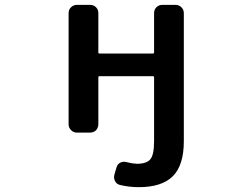

<svg xmlns="http://www.w3.org/2000/svg" viewBox="-20 -566 1040 794"><path d="M553.7 208Q515.6 208 477.5 199.2Q462.9 196.3 456.1 183.6Q449.2 170.9 453.1 156.2L461.9 126Q465.8 112.3 478 106.4Q490.2 100.6 503.9 104.5Q525.4 110.4 545.9 111.3Q585.9 111.3 601.6 92.8Q617.2 74.2 617.2 17.6V-246.1Q617.2 -251 612.3 -251H391.6Q386.7 -251 386.7 -246.1V-51.8Q386.7 -43 382.3 -34.7Q377.9 -26.4 370.1 -22Q362.3 -17.6 352.5 -17.6H297.9Q284.2 -17.6 273.9 -27.8Q263.7 -38.1 263.7 -51.8V-511.7Q263.7 -526.4 273.9 -536.1Q284.2 -545.9 297.9 -545.9H352.5Q367.2 -545.9 377 -536.1Q386.7 -526.4 386.7 -511.7V-348.6Q386.7 -344.7 391.6 -344.7H612.3Q617.2 -344.7 617.2 -348.6V-511.7Q617.2 -526.4 627 -536.1Q636.7 -545.9 651.4 -545.9H706.1Q719.7 -545.9 730 -536.1Q740.2 -526.4 740.2 -511.7V17.6Q740.2 117.2 694.8 162.6Q649.4 208 553.7 208Z"/></svg>

Font: Rounded-L Mgen+ 1m medium
Style: Regular
Weight: 500
Designer: [Source Han Sans]
Ryoko NISHIZUKA  (kana & ideographs); Paul D. Hunt (Latin, Greek & Cyrillic); Wenlong ZHANG  (bopomofo
Version: Version 1.059.20150602